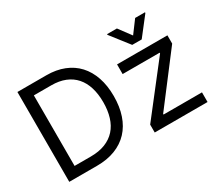

<svg xmlns="http://www.w3.org/2000/svg" viewBox="-134 -1055 1528 1346"><g transform="rotate(-30 630.0 -382.0)"><path d="M88.1 0V-727.3H322.4Q402 -727.3 464.5 -702.4Q527 -677.6 570.1 -630.9Q613.3 -584.2 636.2 -517Q659.1 -449.9 659.1 -365.1Q659.1 -279.8 636.2 -212.2Q613.3 -144.5 569.1 -97.3Q524.9 -50.1 460.2 -25Q395.6 0 312.5 0ZM306.8 -78.1Q374.6 -78.1 424.7 -98Q474.8 -117.9 508 -155Q541.2 -192.1 557.5 -245.4Q573.9 -298.7 573.9 -365.1Q573.9 -431.1 557.7 -483.8Q541.5 -536.6 509.2 -573.3Q476.9 -610.1 428.8 -629.6Q380.7 -649.1 316.8 -649.1H176.1V-78.1ZM779.8 -63.9 1089.5 -461.6V-467.3H789.8V-545.5H1197.4V-478.7L896.3 -83.8V-78.1H1207.4V0H779.8ZM988.6 -664.8 1062.5 -764.2H1142V-758.5L1027 -610.8H950.3L835.2 -758.5V-764.2H914.8Z"/></g></svg>

Font: Fast_Sans-Dotted
Style: Regular
Weight: 400
Version: Version 3.018